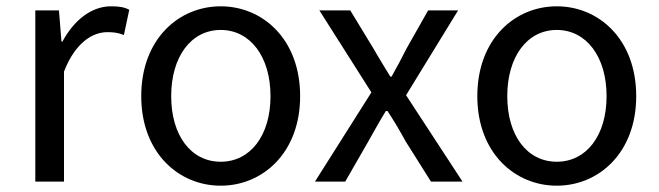

<svg xmlns="http://www.w3.org/2000/svg" viewBox="-20 -576 2089 609"><path d="M92 0H183V-349C219 -442 275 -474 320 -474C342 -474 355 -472 373 -465L390 -545C373 -554 356 -556 332 -556C271 -556 215 -513 178 -444H175L167 -543H92Z M680 13C813 13 932 -91 932 -271C932 -452 813 -556 680 -556C547 -556 428 -452 428 -271C428 -91 547 13 680 13ZM680 -63C586 -63 523 -146 523 -271C523 -396 586 -481 680 -481C774 -481 838 -396 838 -271C838 -146 774 -63 680 -63Z M1075 0 1148 -127C1167 -160 1185 -194 1204 -224H1209C1229 -194 1249 -160 1267 -127L1347 0H1447L1268 -274L1433 -543H1338L1270 -423C1255 -393 1239 -363 1222 -333H1218C1200 -363 1181 -393 1164 -423L1091 -543H993L1158 -283L979 0Z M1746 13C1879 13 1998 -91 1998 -271C1998 -452 1879 -556 1746 -556C1613 -556 1494 -452 1494 -271C1494 -91 1613 13 1746 13ZM1746 -63C1652 -63 1589 -146 1589 -271C1589 -396 1652 -481 1746 -481C1840 -481 1904 -396 1904 -271C1904 -146 1840 -63 1746 -63Z"/></svg>

Font: Kinto Sans
Style: Regular
Weight: 400
Designer: Authors: Ryoko NISHIZUKA  (kana & ideographs); Paul D. Hunt (Latin, Greek & Cyrillic); Wenlong ZHANG  (bopomofo); Sandol
Foundry: Adobe Systems Incorporated, ookami Inc.
Version: Version 0.001